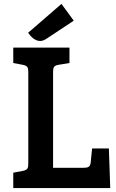

<svg xmlns="http://www.w3.org/2000/svg" viewBox="-20 -964 597 984"><path d="M545 0 538 -203H452L445 -133C443 -108 431 -104 407 -104H252V-594C252 -619 256 -628 281 -632L336 -641V-720H48V-641L96 -632C121 -627 125 -619 125 -594V-126C125 -101 121 -93 96 -88L48 -79V0ZM295 -944 124 -796C138 -776 159 -754 186 -754C195 -754 205 -757 216 -764L358 -858Z"/></svg>

Font: Enriqueta
Style: Bold
Weight: 700
Designer: Viviana Monsalve, Gustavo Ibarra
Foundry: Viviana Monsalve, Gustavo Ibarra
Version: Version 1.002